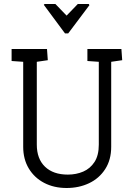

<svg xmlns="http://www.w3.org/2000/svg" viewBox="-20 -936 668 960"><path d="M203 -916H257L313 -858L369 -916H424L427 -910L321 -769H305L199 -912ZM313 4Q250 4 201 -21.5Q152 -47 124 -93.5Q96 -140 96 -202V-627L38 -631V-691H215L219 -635L164 -627V-213Q164 -142 205 -102.5Q246 -63 319 -63Q361 -63 396 -78Q431 -93 452.5 -126Q474 -159 474 -213V-627L417 -631V-691H587L591 -635L536 -627V-202Q536 -137 506 -90.5Q476 -44 425.5 -20Q375 4 313 4Z"/></svg>

Font: Kreon Light
Style: Regular
Weight: 300
Designer: Julia Petretta
Foundry: Julia Petretta and Eli Heuer
Version: Version 2.002